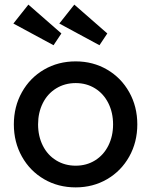

<svg xmlns="http://www.w3.org/2000/svg" viewBox="-20 -802 655 832"><path d="M40 -263Q40 -340 75 -402.5Q110 -465 171 -500.5Q232 -536 308 -536Q383 -536 444 -500.5Q505 -465 540 -402.5Q575 -340 575 -263Q575 -186 540 -123.5Q505 -61 444 -25.5Q383 10 308 10Q232 10 171 -25.5Q110 -61 75 -123.5Q40 -186 40 -263ZM470 -263Q470 -314 449.5 -355Q429 -396 392 -419Q355 -442 308 -442Q261 -442 223.5 -419Q186 -396 165.5 -355Q145 -314 145 -263Q145 -212 165.5 -171Q186 -130 223.5 -107Q261 -84 308 -84Q355 -84 392 -107Q429 -130 449.5 -171Q470 -212 470 -263ZM237 -700 302 -782 445 -657 411 -606ZM38 -700 103 -782 246 -657 212 -606Z"/></svg>

Font: Easer Grotesk Variable
Style: Regular
Weight: 400
Designer: Boardeaser, Bonnie Shaver-Troup, Thomas Jockin
Foundry: Lexend
Version: Version 1.001;Glyphs 3.1.2 (3151)